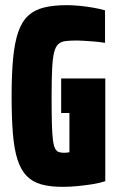

<svg xmlns="http://www.w3.org/2000/svg" viewBox="-20 -716 459 744"><path d="M223 8Q174 8 140 -1.5Q106 -11 83.5 -34Q61 -57 48 -97Q35 -137 30 -198Q25 -259 25 -344Q25 -431 31 -492Q37 -553 51 -593Q65 -633 89.5 -655.5Q114 -678 151 -687Q188 -696 239 -696Q261 -696 287.5 -693.5Q314 -691 340 -686.5Q366 -682 387 -676V-550Q362 -554 340.5 -555.5Q319 -557 303.5 -558Q288 -559 279 -559Q253 -559 235 -557Q217 -555 206 -545Q195 -535 189.5 -512.5Q184 -490 182 -449Q180 -408 180 -344Q180 -280 181 -239Q182 -198 185 -174.5Q188 -151 193.5 -140.5Q199 -130 207.5 -127Q216 -124 228 -124Q234 -124 238 -124.5Q242 -125 244.5 -125.5Q247 -126 249 -126V-278H217V-412H388V-14Q368 -7 340 -2.5Q312 2 282 5Q252 8 223 8Z"/></svg>

Font: Saira ExtraCondensed Black
Style: Regular
Weight: 900
Width: 2
Designer: Hector Gatti with collaboration of the Omnibus-Type team
Foundry: Omnibus-Type
Version: Version 1.101